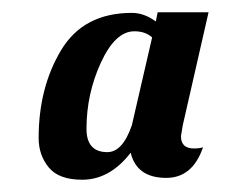

<svg xmlns="http://www.w3.org/2000/svg" viewBox="-20 -760 385 313"><path d="M320 -740 278 -556 275 -538Q275 -518 296 -518Q306 -518 311 -520Q294 -470 251 -470Q203 -470 193 -511Q159 -467 114 -467Q76 -467 59.5 -487Q43 -507 43 -535Q43 -617 79.5 -678Q116 -739 195 -739Q215 -739 234 -725L237 -740ZM195 -556 228 -699Q217 -709 199 -709Q168 -709 144.5 -658Q121 -607 121 -550Q121 -512 155 -512Q180 -512 195 -556Z"/></svg>

Font: Lobster 1.3
Style: Regular
Weight: 400
Designer: Pablo Impallari
Foundry: Pablo Impallari. www.impallari.com
Version: Version 1.003 2010